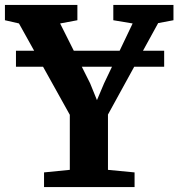

<svg xmlns="http://www.w3.org/2000/svg" viewBox="-39 -763 727 783"><path d="M245.7 -70.4V-294.8L38.3 -667.4L-18.9 -680.5V-743H276.6V-680.5L206.2 -667.3L328.5 -423.3L356.4 -354.6L385.5 -423.3L501.9 -667.3L423.1 -680.5V-743H668.4V-680.5L606 -668.8L401.3 -295.8V-70.3L509.8 -59.9V0H140.6V-59.9ZM630.5 -556.2V-490.9H26.1V-556.2Z"/></svg>

Font: Merriweather Light
Style: Regular
Weight: 300
Version: Version 2.100